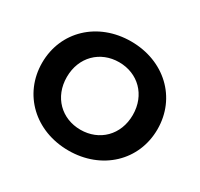

<svg xmlns="http://www.w3.org/2000/svg" viewBox="-152 -902 1148 1104"><g transform="rotate(30 422.0 -350.0)"><path d="M422 12C642 12 805 -141 805 -350C805 -559 642 -712 422 -712C201 -712 39 -558 39 -350C39 -142 201 12 422 12ZM422 -126C297 -126 203 -217 203 -350C203 -483 297 -574 422 -574C547 -574 641 -483 641 -350C641 -217 547 -126 422 -126Z"/></g></svg>

Font: AWKNG-Font
Style: Bold
Weight: 700
Designer: Awakening Church
Foundry: Awakening Church
Version: Version 1.700;PS 001.700;hotconv 1.0.88;makeotf.lib2.5.64775